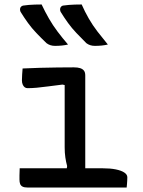

<svg xmlns="http://www.w3.org/2000/svg" viewBox="-20 -838 640 858"><path d="M166 -818Q181 -786 198.5 -755.5Q216 -725 237.5 -696.5Q259 -668 284 -639Q271 -636 256.5 -634.5Q242 -633 226 -633Q215 -633 205.5 -636Q196 -639 188 -645Q163 -669 142.5 -690.5Q122 -712 105 -735.5Q88 -759 72 -785Q68 -794 70.5 -802Q73 -810 83 -813Q96 -815 108.5 -816Q121 -817 135.5 -817.5Q150 -818 166 -818ZM345 -818Q359 -786 376.5 -755.5Q394 -725 416 -696.5Q438 -668 462 -639Q449 -636 434.5 -634.5Q420 -633 404 -633Q393 -633 383.5 -636Q374 -639 366 -645Q342 -669 321.5 -690.5Q301 -712 284 -735.5Q267 -759 251 -785Q247 -794 249.5 -802Q252 -810 261 -813Q275 -815 287.5 -816Q300 -817 314 -817.5Q328 -818 345 -818ZM276 -68 280 -96Q275 -114 272 -134.5Q269 -155 269 -180Q269 -208 269 -235.5Q269 -263 269 -291Q269 -319 269 -347Q269 -375 269 -402.5Q269 -430 269 -458L259 -460Q225 -456 196 -452Q167 -448 144.5 -446Q122 -444 103 -444Q96 -444 90.5 -448Q85 -452 81.5 -460Q78 -468 78 -479Q78 -492 79 -505.5Q80 -519 81 -532Q120 -534 159.5 -535Q199 -536 237 -536.5Q275 -537 310 -537Q327 -537 338 -533.5Q349 -530 355 -522.5Q361 -515 361 -501Q361 -457 361 -412.5Q361 -368 361 -324Q361 -280 361 -236Q361 -192 361 -149Q361 -106 361 -63ZM68 -86H438Q473 -86 497.5 -81Q522 -76 535.5 -67Q549 -58 549 -46Q549 -38 548.5 -30.5Q548 -23 547.5 -15.5Q547 -8 546 0H103Q89 0 81 -4Q73 -8 70 -16Q67 -24 67 -36Q67 -46 67 -54Q67 -62 67.5 -70Q68 -78 68 -86Z"/></svg>

Font: Rec Mono Semicasual
Style: Regular
Weight: 400
Version: Version 1.085; ttfautohint (v1.8.4.7-5d5b)